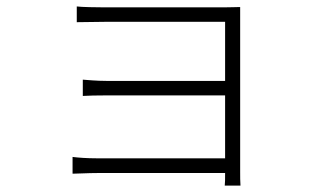

<svg xmlns="http://www.w3.org/2000/svg" viewBox="-20 -535 996 598"><path d="M206 6C223 6 252.1 3.9 284.1 3.9H681.1C681.1 22 681.1 34.8 680 43H729C728 30.9 728 14.9 728 0V-513.1C717 -513.1 699.9 -512.1 677.9 -512.1H305C285.2 -512.1 233 -512.8 219.1 -514.9V-465.9C232.2 -465.9 285.2 -467 305 -467H681.1V-283H312.1C281.2 -283 251.8 -285.9 237.9 -286.9V-236.2C253.9 -237.2 280.9 -237.9 312.9 -237.9H681.1V-41.9H283C250 -41.9 223 -44 206 -46.2Z"/></svg>

Font: Karasuma Gothic
Style: Light
Weight: 300
Designer: Rasmus Andersson / Ryoko Nishizuka
Foundry: rsms
Version: Version 1.00